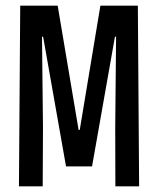

<svg xmlns="http://www.w3.org/2000/svg" viewBox="-20 -659 559 679"><path d="M47 0 51.5 -639H184L258 -199.5H262L335 -639H467.5L472 0H388L387.5 -208L390.5 -529H386.5L305.5 -70.5H213.5L132.5 -529H128.5L132 -208L131 0Z"/></svg>

Font: Anek Latin Condensed Medium
Style: Regular
Weight: 500
Width: 3
Designer: Yesha Goshar
Foundry: Ek Type
Version: Version 1.003